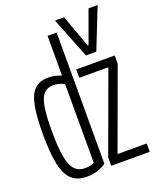

<svg xmlns="http://www.w3.org/2000/svg" viewBox="-147 -877 795 974"><g transform="rotate(-20 250.0 -390.0)"><path d="M152 10Q102 10 71.5 -17.5Q41 -45 28 -106.5Q15 -168 15 -270Q15 -366 26.5 -423Q38 -480 65 -505Q92 -530 137 -530Q166 -530 194.5 -520.5Q223 -511 245 -491L234 -451Q215 -468 193 -476.5Q171 -485 148 -485Q117 -485 98 -465Q79 -445 71 -398Q63 -351 63 -269Q63 -181 72.5 -129.5Q82 -78 103 -56Q124 -34 158 -34Q195 -34 221 -52L208 -34V-484V-730H257V-22Q238 -8 211 1Q184 10 152 10ZM286 0V-45L442 -471V-475H286V-520H494V-475L338 -49V-45H494V0ZM357 -570 270 -790H319L383 -614H387L451 -790H500L413 -570Z"/></g></svg>

Font: M PLUS Code Latin Light
Style: Regular
Weight: 300
Designer: Coji Morishita
Foundry: UNDERFOREST DESIGN
Version: Version 1.002; ttfautohint (v1.8.3)